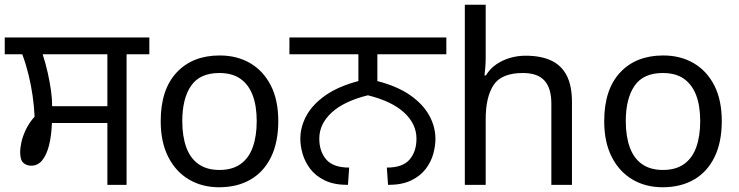

<svg xmlns="http://www.w3.org/2000/svg" viewBox="-27 -780 3119 810"><path d="M426 0V-261H192Q190 -206 179.5 -165.5Q169 -125 150.5 -103Q132 -81 105 -81Q85 -81 71.5 -93Q58 -105 58 -139Q58 -154 63 -178.5Q68 -203 81.5 -232Q95 -261 119 -288Q117 -331 110.5 -376.5Q104 -422 93 -466.5Q82 -511 67 -551H-7V-622H603V-551H507V0ZM193 -332H426V-551H153Q166 -511 174.5 -472.5Q183 -434 188 -399Q193 -364 193 -332Z M1147 -269Q1147 -180 1116.5 -117.5Q1086 -55 1030 -22.5Q974 10 897 10Q826 10 770.5 -22.5Q715 -55 683 -117.5Q651 -180 651 -269Q651 -402 718 -474Q785 -546 900 -546Q973 -546 1028.5 -513.5Q1084 -481 1115.5 -419.5Q1147 -358 1147 -269ZM742 -269Q742 -206 758.5 -159.5Q775 -113 810 -88Q845 -63 899 -63Q953 -63 988 -88Q1023 -113 1039.5 -159.5Q1056 -206 1056 -269Q1056 -333 1039 -378Q1022 -423 987.5 -447.5Q953 -472 898 -472Q816 -472 779 -418Q742 -364 742 -269Z M1441 0Q1382 0 1343 -19Q1304 -38 1281.5 -68Q1259 -98 1249.5 -131.5Q1240 -165 1240 -194Q1240 -245 1266 -292.5Q1292 -340 1346.5 -378Q1401 -416 1485 -438V-551H1194V-622H1856V-551H1565V-438Q1650 -416 1704 -378Q1758 -340 1784 -292.5Q1810 -245 1810 -194Q1810 -165 1801 -131.5Q1792 -98 1769.5 -68Q1747 -38 1708 -19Q1669 0 1610 0L1605 -73Q1672 -73 1701 -107Q1730 -141 1730 -195Q1730 -257 1678 -305Q1626 -353 1525 -378Q1424 -353 1372 -305Q1320 -257 1320 -195Q1320 -141 1349.5 -107Q1379 -73 1446 -73Z M2022 -537Q2022 -518 2020.5 -498Q2019 -478 2017 -462H2023Q2040 -490 2066 -508Q2092 -526 2124 -535.5Q2156 -545 2190 -545Q2255 -545 2298.5 -524.5Q2342 -504 2364 -461Q2386 -418 2386 -349V0H2299V-343Q2299 -408 2270 -440Q2241 -472 2179 -472Q2089 -472 2055.5 -421.5Q2022 -371 2022 -277V0H1934V-760H2022Z M3018 -269Q3018 -180 2987.5 -117.5Q2957 -55 2901 -22.5Q2845 10 2768 10Q2697 10 2641.5 -22.5Q2586 -55 2554 -117.5Q2522 -180 2522 -269Q2522 -402 2589 -474Q2656 -546 2771 -546Q2844 -546 2899.5 -513.5Q2955 -481 2986.5 -419.5Q3018 -358 3018 -269ZM2613 -269Q2613 -206 2629.5 -159.5Q2646 -113 2681 -88Q2716 -63 2770 -63Q2824 -63 2859 -88Q2894 -113 2910.5 -159.5Q2927 -206 2927 -269Q2927 -333 2910 -378Q2893 -423 2858.5 -447.5Q2824 -472 2769 -472Q2687 -472 2650 -418Q2613 -364 2613 -269Z"/></svg>

Font: gurmukhi25
Style: Book
Weight: 400
Designer: Jelle Bosma - Monotype Design Team
Foundry: Monotype Imaging Inc.
Version: Version 2.003